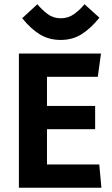

<svg xmlns="http://www.w3.org/2000/svg" viewBox="-20 -877 523 897"><path d="M68.3 0V-627H451.9L436.9 -518.3H141.6L199.5 -599.6V-332.9L141.6 -382H424.5V-273.3H141.6L199.5 -316.8V-27.3L141.6 -108.7H443.7L453.8 0ZM263.9 -690.4Q209.1 -690.4 166.9 -715.9Q124.7 -741.3 83.7 -792L154.6 -857.2Q175.6 -831.7 202.2 -811.6Q228.7 -791.6 263.9 -791.6Q299.1 -791.6 326.7 -811.7Q354.3 -831.8 374.8 -857.2L444.5 -794.3Q403.4 -743.6 361 -717Q318.7 -690.4 263.9 -690.4Z"/></svg>

Font: Anaheim
Style: Regular
Weight: 400
Designer: Vernon Adams
Foundry: Vernon Adams
Version: Version 2.001